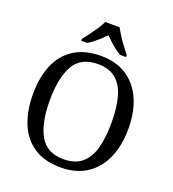

<svg xmlns="http://www.w3.org/2000/svg" viewBox="-164 -1055 1070 1189"><g transform="rotate(20 371.0 -460.5)"><path d="M371 10Q265 10 195 -36Q125 -82 90.5 -165Q56 -248 56 -359Q56 -470 90.5 -552Q125 -634 195.5 -679.5Q266 -725 372 -725Q473 -725 542.5 -679.5Q612 -634 648.5 -551.5Q685 -469 685 -358Q685 -247 648.5 -164.5Q612 -82 542 -36Q472 10 371 10ZM371 -44Q446 -44 490.5 -81.5Q535 -119 554.5 -189Q574 -259 574 -358Q574 -457 554.5 -527Q535 -597 490.5 -634Q446 -671 372 -671Q260 -671 213.5 -589Q167 -507 167 -358Q167 -210 213.5 -127Q260 -44 371 -44ZM224 -784Q240 -803 259 -829Q278 -855 296 -882Q314 -909 324 -931H419Q430 -909 447.5 -882Q465 -855 484.5 -829Q504 -803 519 -784V-771H480Q461 -782 441.5 -797Q422 -812 404 -828.5Q386 -845 371 -861Q356 -845 338 -828.5Q320 -812 301 -797Q282 -782 263 -771H224Z"/></g></svg>

Font: Noto Serif Kannada
Style: Regular
Weight: 400
Designer: Universal Thirst, Indian Type Foundry and the Monotype Design Team
Foundry: Monotype Imaging Inc.
Version: Version 2.003